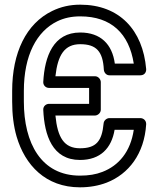

<svg xmlns="http://www.w3.org/2000/svg" viewBox="-20 -766 680 821"><path d="M82 -332V-377C82 -530 137 -632 225 -675C254 -689 286 -696 323 -696C456 -696 532 -622 552 -494H471C460 -577 410 -627 323 -627C208 -627 171 -525 165 -416C164 -403 174 -390 190 -390H361V-322H190C177 -322 164 -312 165 -296C170 -187 204 -82 322 -82C410 -82 457 -133 470 -211H552C538 -117 488 -58 418 -31C390 -20 359 -15 322 -15C156 -15 82 -154 82 -332ZM322 -132C254 -132 226 -178 217 -272H386C397 -272 411 -282 411 -297V-415C411 -426 401 -440 386 -440H217C227 -531 256 -577 323 -577C392 -577 420 -546 424 -468C425 -456 434 -444 448 -444H580C600 -444 606 -460 605 -471C591 -637 491 -746 323 -746C279 -746 240 -737 203 -719C92 -665 32 -541 32 -377V-332C32 -277 38 -227 51 -182C87 -60 175 35 322 35C364 35 402 28 436 15C531 -22 597 -109 605 -234C606 -251 593 -261 580 -261H448C436 -261 424 -251 423 -238C416 -162 391 -132 322 -132Z"/></svg>

Font: Asimov
Style: NarOu
Weight: 500
Designer: Google
Version: Version 2.000980; 2014